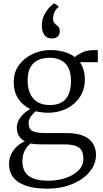

<svg xmlns="http://www.w3.org/2000/svg" viewBox="-20 -862 618 1147"><path d="M264 265Q204 265 160.2 254.5Q116.5 244 88.5 224.8Q60.5 205.5 47.2 178.2Q34 151 34 118Q34 85.5 47 59Q60 32.5 81.5 12.8Q103 -7 128.5 -18Q106 -29.5 93.2 -49.8Q80.5 -70 80.5 -100Q80.5 -123 92 -144.2Q103.5 -165.5 121.8 -182.8Q140 -200 160.5 -210.5Q113.5 -234 87.8 -274.2Q62 -314.5 62 -371Q62 -431 94 -474Q126 -517 176.2 -540Q226.5 -563 281 -563Q326.5 -563 363.8 -552Q401 -541 427.5 -521Q438 -532.5 469 -547.5Q500 -562.5 537.5 -562.5H564.5V-490.5H457Q466 -478.5 472.8 -462.5Q479.5 -446.5 483.2 -427.8Q487 -409 487 -388.5Q487 -327.5 457.2 -282.5Q427.5 -237.5 377.8 -213Q328 -188.5 269 -188.5Q249.5 -188.5 230.5 -190.8Q211.5 -193 194 -197.5Q177.5 -184.5 164.2 -166.5Q151 -148.5 151 -127.5Q151 -90 175.2 -78.5Q199.5 -67 256.5 -67H378.5Q439.5 -67 478.2 -50.5Q517 -34 535.2 -4.5Q553.5 25 553.5 64Q553.5 106 531.5 142.2Q509.5 178.5 470.2 206Q431 233.5 378.5 249.2Q326 265 264 265ZM270 217.5Q324 217.5 371.5 201.5Q419 185.5 448.5 156.5Q478 127.5 478 87.5Q478 60.5 469.5 41Q461 21.5 435.5 11Q410 0.5 359 0.5H236Q215 0.5 196.2 -0.5Q177.5 -1.5 162.5 -5Q139.5 13 126.8 39.5Q114 66 114 102.5Q114 139 129.2 164.8Q144.5 190.5 178.8 204Q213 217.5 270 217.5ZM278 -234.5Q342 -234.5 373 -271.2Q404 -308 404 -379Q404 -425.5 389 -456Q374 -486.5 345.2 -501.8Q316.5 -517 275.5 -517Q238.5 -517 209 -503.8Q179.5 -490.5 162.2 -460.8Q145 -431 145 -380.5Q145 -339 158.8 -305.8Q172.5 -272.5 202 -253.5Q231.5 -234.5 278 -234.5ZM289.5 -632Q262.5 -632 246.2 -652Q230 -672 230 -708.5Q230 -746 245.5 -774.8Q261 -803.5 278.8 -821Q296.5 -838.5 303.5 -842H304.5L329.5 -824.5V-819Q315 -810 306 -790.2Q297 -770.5 297 -749Q297 -735 303.2 -726.8Q309.5 -718.5 318 -712Q325.5 -707 331.2 -699Q337 -691 337 -675.5Q337 -658 329 -648.5Q321 -639 310.2 -635.5Q299.5 -632 291.5 -632Z"/></svg>

Font: Merriweather 36pt Light
Style: Regular
Weight: 300
Designer: Eben Sorkin
Foundry: Eben Sorkin
Version: Version 2.100